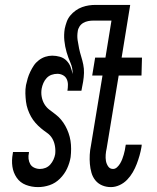

<svg xmlns="http://www.w3.org/2000/svg" viewBox="-20 -755 640 783"><path d="M135 8Q109 8 85.5 -1Q62 -10 48 -30.5Q34 -51 30.5 -76Q27 -101 32 -128L33 -135H98V-132Q95 -119 96.5 -107Q98 -95 103.5 -85.5Q109 -76 120 -71Q131 -66 143 -66Q155 -66 166 -70.5Q177 -75 185 -84Q193 -93 198 -104Q203 -115 205 -126Q207 -143 204 -160Q201 -177 193 -190.5Q185 -204 172 -213Q159 -222 147 -232Q135 -242 124.5 -254Q114 -266 106.5 -279.5Q99 -293 93.5 -308.5Q88 -324 86 -340.5Q84 -357 83.5 -374Q83 -391 86 -408Q89 -422 93 -435.5Q97 -449 103.5 -462.5Q110 -476 118 -488Q126 -500 138.5 -509.5Q151 -519 165 -523.5Q179 -528 193 -528Q209 -528 224.5 -523.5Q240 -519 251 -508Q262 -497 267.5 -483Q273 -469 276 -453Q277 -477 267.5 -498.5Q258 -520 251.5 -542.5Q245 -565 242.5 -589Q240 -613 244 -638Q247 -652 252 -666Q257 -680 266.5 -691.5Q276 -703 288.5 -712Q301 -721 315 -726Q329 -731 342.5 -733Q356 -735 370 -735H478L468 -671H360Q350 -671 339.5 -669Q329 -667 319.5 -661.5Q310 -656 304 -646.5Q298 -637 297 -627Q294 -609 296.5 -591.5Q299 -574 302.5 -557.5Q306 -541 311 -525Q316 -509 319.5 -492Q323 -475 322.5 -457.5Q322 -440 319 -422L312 -385H255Q257 -397 257 -409.5Q257 -422 252 -432.5Q247 -443 236.5 -448.5Q226 -454 214 -454Q202 -454 190.5 -450Q179 -446 170.5 -437Q162 -428 157 -416.5Q152 -405 150 -394Q147 -377 150 -360.5Q153 -344 161 -330.5Q169 -317 181.5 -307.5Q194 -298 206.5 -288.5Q219 -279 229 -267Q239 -255 246.5 -241.5Q254 -228 259.5 -212.5Q265 -197 267.5 -181Q270 -165 270 -148Q270 -131 268 -114Q264 -90 253.5 -67.5Q243 -45 224.5 -26.5Q206 -8 182.5 0Q159 8 135 8ZM432 8Q413 8 396.5 1Q380 -6 369 -19.5Q358 -33 353 -50.5Q348 -68 346.5 -86.5Q345 -105 346 -124Q347 -143 351 -162L398 -447H356L368 -520H410L445 -735H511L476 -520H559L557 -447H464L415 -150Q412 -137 411 -124Q410 -111 412 -99Q414 -87 421 -76.5Q428 -66 441 -66Q450 -66 457.5 -73Q465 -80 470 -88.5Q475 -97 478.5 -106Q482 -115 484.5 -124Q487 -133 489 -142Q491 -151 492 -160L493 -165H558L557 -156Q554 -138 549 -120.5Q544 -103 537.5 -86Q531 -69 521.5 -52.5Q512 -36 498.5 -22Q485 -8 467.5 0Q450 8 432 8Z"/></svg>

Font: Iosevka Extended
Style: Italic
Weight: 400
Width: 7
Italic angle: -9°
Monospace: yes
Designer: Belleve Invis
Foundry: Belleve Invis
Version: Version 32.5.0; ttfautohint (v1.8.4)